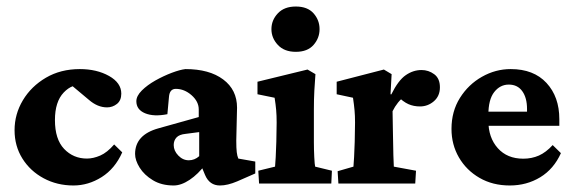

<svg xmlns="http://www.w3.org/2000/svg" viewBox="-20 -566 1769 592"><path d="M206.5 5.9Q155.8 5.9 114.5 -16.4Q73.2 -38.6 49.1 -77.1Q24.9 -115.7 24.9 -164.6Q24.9 -213.9 50.5 -256.8Q76.2 -299.8 121.6 -326.4Q167 -353 226.1 -353Q278.3 -353 316.2 -331.8Q354 -310.5 354 -277.3Q354 -256.3 340.6 -245.6Q327.1 -234.9 310.1 -234.9Q280.8 -234.9 253.9 -258.3L190.4 -311.5L234.9 -302.2Q203.6 -309.1 176.5 -280.8Q149.4 -252.4 149.4 -195.8Q149.4 -136.7 177.7 -106.9Q206.1 -77.1 248 -77.1Q267.6 -77.1 289.1 -86.4Q310.5 -95.7 332 -120.6L356.9 -96.2Q334.5 -45.9 293.5 -20Q252.4 5.9 206.5 5.9Z M515.6 5.9Q478 5.9 451.4 -10.3Q424.8 -26.4 410.6 -49.1Q396.5 -71.8 396.5 -91.3Q396.5 -150.4 468.8 -170.4L592.8 -205.1V-228.5Q592.8 -252.9 570.6 -272.5Q548.3 -292 522 -292Q502.9 -292 501 -267.1L496.1 -213.9Q454.1 -205.6 427.2 -216.8Q400.4 -228 400.4 -253.9Q400.4 -270 417.2 -286.9Q434.1 -303.7 459.2 -317.9Q484.4 -332 509.8 -341.6Q535.2 -351.1 551.8 -353Q625.5 -353 668.2 -321Q710.9 -289.1 710.9 -233.9L708.5 -132.3Q708.5 -108.4 710 -96.7Q711.4 -85 714.8 -77.1L767.1 -67.9V-31.2L711.4 -6.8Q681.6 5.9 658.2 5.9Q626 5.9 612.3 -26.4L596.7 -64L614.3 -60.1Q590.8 -28.8 564.7 -11.5Q538.6 5.9 515.6 5.9ZM562 -71.8Q580.1 -71.8 594.2 -84.5V-158.7L552.7 -153.3Q532.7 -151.4 524.2 -142.1Q515.6 -132.8 515.6 -118.7Q515.6 -101.1 529.8 -86.4Q543.9 -71.8 562 -71.8Z M778.8 0 776.4 -39.6 828.1 -52.2Q828.6 -57.6 830.1 -81.5Q831.5 -105.5 832 -128.9L833 -188Q833 -210.4 831.5 -226.8Q830.1 -243.2 826.7 -264.6L773.9 -275.4V-314L928.2 -351.6L952.6 -337.4Q950.7 -312 949.2 -286.1Q947.8 -260.3 947.8 -228V-127.4Q947.8 -105 949 -81.5Q950.2 -58.1 951.7 -52.2L1003.4 -39.6L1001.5 0ZM892.1 -406.2Q856.4 -406.2 836.7 -427.5Q816.9 -448.7 816.9 -476.1Q816.9 -503.9 836.7 -524.9Q856.4 -545.9 892.1 -545.9Q928.2 -545.9 946.8 -524.9Q965.3 -503.9 965.3 -476.1Q965.3 -448.7 946.8 -427.5Q928.2 -406.2 892.1 -406.2Z M1023.4 0 1021 -38.1 1069.8 -52.2Q1070.3 -57.6 1071.8 -82Q1073.2 -106.4 1073.7 -128.9L1074.7 -188Q1074.7 -209.5 1073.2 -225.6Q1071.8 -241.7 1068.4 -264.6L1018.1 -275.4V-314L1163.6 -351.6L1187.5 -337.4L1184.1 -275.4L1186.5 -274.9Q1208 -318.4 1231 -334.2Q1253.9 -350.1 1279.8 -350.1Q1301.3 -350.1 1318.8 -337.2Q1336.4 -324.2 1336.4 -296.9Q1336.4 -270 1317.9 -253.9Q1299.3 -237.8 1274.9 -237.8Q1255.4 -237.8 1239.3 -244.9Q1223.1 -252 1203.6 -271.5L1229.5 -270Q1217.3 -262.2 1207.3 -249.8Q1197.3 -237.3 1190.4 -223.1L1191.4 -164.6Q1191.9 -117.2 1192.9 -87.6Q1193.8 -58.1 1194.3 -52.2L1262.7 -39.6L1260.3 0Z M1551.8 5.9Q1499 5.9 1458.5 -17.6Q1418 -41 1395 -80.6Q1372.1 -120.1 1372.1 -168.5Q1372.1 -222.7 1398.2 -264.2Q1424.3 -305.7 1466.1 -329.3Q1507.8 -353 1554.7 -353Q1625.5 -353 1665 -310.3Q1704.6 -267.6 1704.6 -198.7V-178.2H1475.6V-221.7H1619.1L1605 -199.7V-230Q1605 -264.6 1590.3 -284.9Q1575.7 -305.2 1548.8 -305.2Q1522 -305.2 1503.9 -282.2Q1485.8 -259.3 1485.8 -211.4V-193.4Q1485.8 -141.6 1514.9 -109.1Q1543.9 -76.7 1593.3 -76.7Q1619.6 -76.7 1641.6 -86.4Q1663.6 -96.2 1684.1 -118.7L1709.5 -93.8Q1687.5 -44.9 1645.8 -19.5Q1604 5.9 1551.8 5.9Z"/></svg>

Font: Lateef ExtraBold
Style: Regular
Weight: 800
Designer: SIL International
Foundry: SIL International
Version: Version 4.200